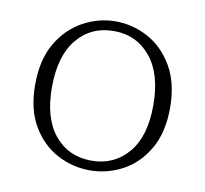

<svg xmlns="http://www.w3.org/2000/svg" viewBox="-63 -563 690 645"><g transform="rotate(10 282.0 -241.0)"><path d="M282 13Q223 13 170.5 -15Q118 -43 85 -99Q52 -155 52 -239Q52 -324 85 -380.5Q118 -437 171 -466Q224 -495 282 -495Q341 -495 393.5 -466.5Q446 -438 479 -381Q512 -324 512 -240Q512 -156 479 -99.5Q446 -43 393.5 -15Q341 13 282 13ZM282 -20Q359 -20 407 -76.5Q455 -133 455 -239Q455 -346 407 -404Q359 -462 282 -462Q204 -462 156.5 -404.5Q109 -347 109 -240Q109 -134 156.5 -77Q204 -20 282 -20Z"/></g></svg>

Font: Source Serif 4 SmText Light
Style: Regular
Weight: 300
Designer: Frank Grießhammer
Foundry: Adobe
Version: Version 4.005;hotconv 1.1.0;makeotfexe 2.6.0